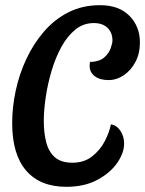

<svg xmlns="http://www.w3.org/2000/svg" viewBox="-20 -700 560 741"><path d="M236 21Q135 21 81 -41.5Q27 -104 27 -225Q27 -286 40.5 -349.5Q54 -413 81.5 -472Q109 -531 149.5 -578Q190 -625 244 -652.5Q298 -680 366 -680Q439 -680 479.5 -639Q520 -598 520 -536Q520 -493 502.5 -460.5Q485 -428 457.5 -409.5Q430 -391 399 -391Q365 -391 345.5 -406Q326 -421 326 -445Q326 -458 328 -462Q330 -461 332 -461Q365 -463 382.5 -478.5Q400 -494 407 -513.5Q414 -533 414 -544Q414 -574 395 -592.5Q376 -611 342 -611Q302 -611 271 -586Q240 -561 217 -519Q194 -477 179 -426.5Q164 -376 156.5 -325Q149 -274 149 -232Q149 -187 158.5 -150.5Q168 -114 192 -93Q216 -72 260 -72Q304 -72 335 -96Q366 -120 384 -154.5Q402 -189 408 -220Q430 -217 444.5 -195.5Q459 -174 459 -146Q459 -110 432.5 -71.5Q406 -33 356 -6Q306 21 236 21Z"/></svg>

Font: Sansita Swashed
Style: Regular
Weight: 400
Designer: Pablo Cosgaya
Foundry: Omnibus-Type
Version: Version 1.003; ttfautohint (v1.8.3)